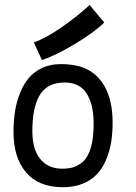

<svg xmlns="http://www.w3.org/2000/svg" viewBox="-20 -766 558 785"><path d="M118.2 -592.8Q166.5 -608.9 232.4 -654.8Q298.3 -700.7 346.2 -745.6L406.2 -674.3Q366.7 -634.3 286.1 -586.2Q205.6 -538.1 151.4 -520.5ZM319.3 -105Q362.8 -146 362.8 -258.8Q362.8 -258.8 362.8 -267.6Q361.8 -340.8 333.5 -384.8Q305.2 -428.7 244.1 -428.7Q207 -428.7 180.9 -414.6Q154.8 -400.4 140.1 -373Q125.5 -345.7 118.9 -310.8Q112.3 -275.9 112.3 -229Q112.3 -156.7 144 -116.5Q175.8 -76.2 236.3 -76.2Q264.2 -76.7 282.5 -83Q300.8 -89.4 319.3 -105ZM235.4 -0.5Q137.7 -1 86.4 -61.3Q35.2 -121.6 35.2 -226.6Q35.2 -271 41.3 -310.3Q47.4 -349.6 61.8 -385.5Q76.2 -421.4 97.9 -447.3Q119.6 -473.1 152.8 -488.5Q186 -503.9 227.5 -503.9Q297.9 -503.9 341.6 -479.7Q385.3 -455.6 411.6 -405.8Q440.4 -350.1 440.4 -265.1Q440.4 -221.2 434.3 -183.8Q428.2 -146.5 413.6 -112.1Q398.9 -77.6 376.2 -53.5Q353.5 -29.3 317.9 -14.9Q282.2 -0.5 236.3 -0.5Z"/></svg>

Font: Fantasque Sans Mono
Style: Regular
Weight: 400
Monospace: yes
Designer: Jany Belluz
Version: Version 1.8.0 ; ttfautohint (v1.8.2)